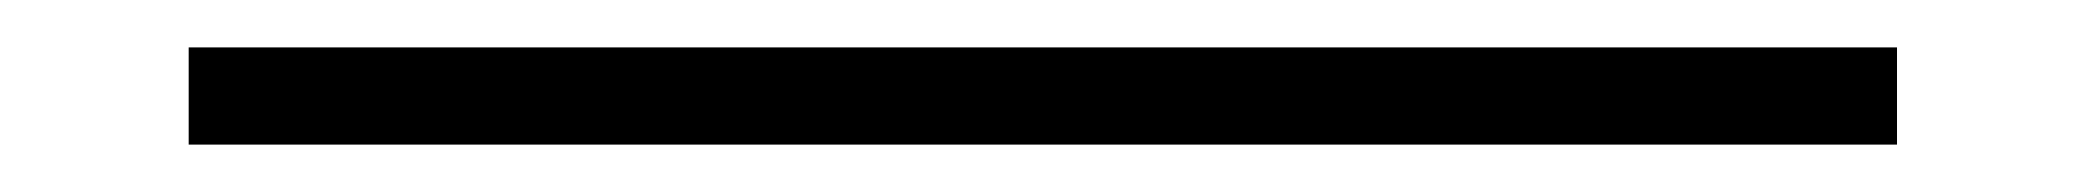

<svg xmlns="http://www.w3.org/2000/svg" viewBox="-20 -21 880 81"><path d="M780.3 40Q540 40 59.6 40Q59.6 26.4 59.6 -1Q299.8 -1 780.3 -1Q780.3 9.8 780.3 19.5Q780.3 30.3 780.3 40Z"/></svg>

Font: No Time for a New Roman
Style: XXL
Weight: 400
Monospace: yes
Designer: Arthur Shnapir
Foundry: Arthur Shnapir
Version: Version_01